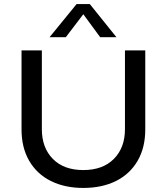

<svg xmlns="http://www.w3.org/2000/svg" viewBox="-20 -915 820 945"><path d="M390 10Q299 10 230.5 -24Q162 -58 124 -123Q86 -188 86 -278V-667H186V-279Q186 -188 240 -133Q294 -78 390 -78Q486 -78 540.5 -133Q595 -188 595 -279V-667H695V-278Q695 -188 657 -123Q619 -58 550.5 -24Q482 10 390 10ZM553 -732H473L390 -845L304 -732H224L357 -895H422Z"/></svg>

Font: Madhuban
Style: Regular
Weight: 400
Designer: jaikishan Patel
Foundry: MagicType
Version: Version 1.000